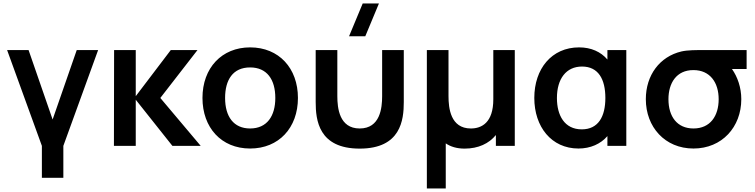

<svg xmlns="http://www.w3.org/2000/svg" viewBox="-20 -822 4256 1082"><path d="M216 180H337V0L533 -540H412.5L276.5 -148.5L141 -540H20L216 0Z M622 0H745V-260L951.5 0H1111L883.5 -270L1093 -540H942.5L745 -280V-540H623Z M1389.5 15C1551 15 1659 -101.5 1659 -270C1659 -437 1552.5 -555 1389.5 -555C1230 -555 1121 -439.5 1121 -270C1121 -103 1227 15 1389.5 15ZM1248.5 -270C1248.5 -372 1292.5 -442 1389.5 -442C1484 -442 1531.5 -374.5 1531.5 -270C1531.5 -168.5 1485 -98 1389.5 -98C1296.5 -98 1248.5 -165 1248.5 -270Z M1759 -247C1759 -146 1775 15.5 2007 15.5C2239 15.5 2255.5 -146 2255.5 -247V-540H2133.5V-280C2133.5 -213.5 2122.5 -98 2007 -98C1892 -98 1881 -213.5 1881 -280V-540H1759ZM1947 -617.5H2038.5L2115.5 -802.5H2024Z M2385.5 240H2492V-14C2519 4.5 2554.5 15.5 2598 15.5C2675.5 15.5 2735.5 -13 2774.5 -61V0H2881V-540H2760V-262.5C2760 -131.5 2695 -98 2633.5 -98C2518.5 -98 2507.5 -213.5 2507.5 -280V-540H2385.5Z M3240 15C3308 15 3365 -11 3403 -55V0H3509.5V-540H3403V-486.5C3366 -530 3311.5 -555 3243.5 -555C3088.5 -555 2991 -434 2991 -270C2991 -108 3087 15 3240 15ZM3118.5 -269.5C3118.5 -378 3170.5 -447 3260 -447C3352 -447 3391.5 -375.5 3391.5 -270C3391.5 -165.5 3352 -93 3258.5 -93C3161 -93 3118.5 -172 3118.5 -269.5Z M3888 15C4048.5 15 4157.5 -106 4157.5 -263C4157.5 -328.5 4136.5 -388.5 4105 -433H4187.5V-540H3961.5C3901 -540 3854.5 -540 3820 -532C3697.5 -503 3619.5 -398 3619.5 -263C3619.5 -106.5 3727 15 3888 15ZM3747 -263C3747 -353 3791.5 -427.5 3888 -427C3982 -427 4030 -356 4030 -263C4030 -168.5 3982.5 -98 3888 -98C3796 -98 3747 -165 3747 -263Z"/></svg>

Font: Eudonet
Style: Bold
Weight: 700
Designer: Mikhail Sharanda
Foundry: Mikhail Sharanda
Version: Version 4.503;Glyphs 3.1.2 (3151)